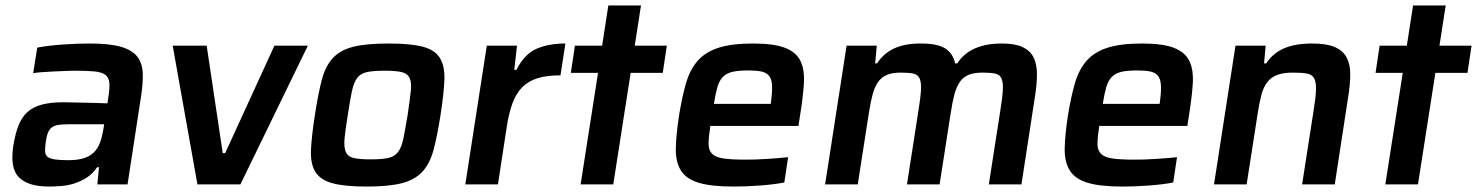

<svg xmlns="http://www.w3.org/2000/svg" viewBox="-20 -678 5431 706"><path d="M160 8Q84 8 50 -25.5Q16 -59 29 -142Q36 -186 48 -216.5Q60 -247 81 -266Q102 -285 134.5 -293.5Q167 -302 213 -302Q223 -302 242 -301.5Q261 -301 283.5 -300.5Q306 -300 330.5 -299.5Q355 -299 375 -298L378 -318Q384 -354 382 -374Q380 -394 366.5 -403.5Q353 -413 326 -415.5Q299 -418 254 -418Q238 -418 216.5 -417Q195 -416 173.5 -415Q152 -414 133 -412.5Q114 -411 102 -409L117 -503Q162 -511 212 -514.5Q262 -518 310 -518Q383 -518 424.5 -506Q466 -494 485 -469.5Q504 -445 505 -406Q506 -367 497 -313L449 0H338L344 -63H337Q321 -39 299 -25Q277 -11 253.5 -3.5Q230 4 205.5 6Q181 8 160 8ZM232 -89Q265 -89 287.5 -96Q310 -103 325 -117.5Q340 -132 348 -154.5Q356 -177 361 -208L363 -221H230Q208 -221 193.5 -218.5Q179 -216 170 -209Q161 -202 156 -189Q151 -176 148 -154Q145 -133 146 -120Q147 -107 156 -100.5Q165 -94 183.5 -91.5Q202 -89 232 -89Z M706 0 615 -510H740L799 -115H808L989 -510H1112L864 0Z M1328 8Q1246 8 1201.5 -4.5Q1157 -17 1139 -47Q1121 -77 1123.5 -128Q1126 -179 1138 -256Q1150 -333 1163 -383.5Q1176 -434 1203.5 -464Q1231 -494 1279 -506Q1327 -518 1409 -518Q1491 -518 1535.5 -506Q1580 -494 1598 -464Q1616 -434 1614 -383.5Q1612 -333 1600 -256Q1588 -179 1574.5 -128Q1561 -77 1533.5 -47Q1506 -17 1458 -4.5Q1410 8 1328 8ZM1343 -92Q1384 -92 1407.5 -97Q1431 -102 1444 -119.5Q1457 -137 1463.5 -169.5Q1470 -202 1479 -256Q1487 -310 1490.5 -342.5Q1494 -375 1486 -391.5Q1478 -408 1456.5 -413Q1435 -418 1394 -418Q1353 -418 1329.5 -413Q1306 -408 1293.5 -391.5Q1281 -375 1274 -342.5Q1267 -310 1259 -256Q1250 -202 1247 -169.5Q1244 -137 1251.5 -119.5Q1259 -102 1280.5 -97Q1302 -92 1343 -92Z M1691 0 1770 -510H1881L1871 -421H1879Q1908 -479 1952.5 -498.5Q1997 -518 2059 -518L2041 -401Q1991 -401 1957 -390.5Q1923 -380 1900.5 -357.5Q1878 -335 1864.5 -298.5Q1851 -262 1843 -209L1811 0Z M2115 0 2179 -410H2079L2094 -510H2194L2217 -658H2337L2314 -510H2432L2417 -410H2299L2235 0Z M2678 8Q2595 8 2549 -6Q2503 -20 2483.5 -51.5Q2464 -83 2465 -132.5Q2466 -182 2477 -254Q2488 -322 2502.5 -372Q2517 -422 2545.5 -454.5Q2574 -487 2622.5 -502.5Q2671 -518 2749 -518Q2826 -518 2867 -502Q2908 -486 2923.5 -453.5Q2939 -421 2936 -371.5Q2933 -322 2922 -254L2916 -215H2592Q2586 -175 2585.5 -151Q2585 -127 2597.5 -113.5Q2610 -100 2639 -95.5Q2668 -91 2721 -91Q2737 -91 2757 -91.5Q2777 -92 2798 -93.5Q2819 -95 2839.5 -96.5Q2860 -98 2878 -100L2864 -7Q2829 0 2777 4Q2725 8 2678 8ZM2814 -296Q2820 -337 2819 -361.5Q2818 -386 2808.5 -398.5Q2799 -411 2780 -415Q2761 -419 2732 -419Q2696 -419 2674 -414Q2652 -409 2638.5 -395.5Q2625 -382 2618 -358Q2611 -334 2605 -296Z M3616 0 3658 -270Q3666 -319 3667.5 -347Q3669 -375 3662.5 -389.5Q3656 -404 3639 -407.5Q3622 -411 3593 -411Q3562 -411 3542 -403Q3522 -395 3509.5 -377Q3497 -359 3489.5 -331Q3482 -303 3476 -263L3435 0H3315L3357 -270Q3365 -319 3366.5 -347Q3368 -375 3361.5 -389.5Q3355 -404 3338 -407.5Q3321 -411 3292 -411Q3261 -411 3241 -402.5Q3221 -394 3208.5 -376Q3196 -358 3188.5 -330Q3181 -302 3175 -263L3134 0H3014L3093 -510H3204L3198 -445H3205Q3228 -481 3267 -499.5Q3306 -518 3365 -518Q3427 -518 3455.5 -500Q3484 -482 3492 -445H3500Q3547 -518 3664 -518Q3712 -518 3740 -505Q3768 -492 3780.5 -467Q3793 -442 3793 -405Q3793 -368 3785 -319L3736 0Z M4108 8Q4025 8 3979 -6Q3933 -20 3913.5 -51.5Q3894 -83 3895 -132.5Q3896 -182 3907 -254Q3918 -322 3932.5 -372Q3947 -422 3975.5 -454.5Q4004 -487 4052.5 -502.5Q4101 -518 4179 -518Q4256 -518 4297 -502Q4338 -486 4353.5 -453.5Q4369 -421 4366 -371.5Q4363 -322 4352 -254L4346 -215H4022Q4016 -175 4015.5 -151Q4015 -127 4027.5 -113.5Q4040 -100 4069 -95.5Q4098 -91 4151 -91Q4167 -91 4187 -91.5Q4207 -92 4228 -93.5Q4249 -95 4269.5 -96.5Q4290 -98 4308 -100L4294 -7Q4259 0 4207 4Q4155 8 4108 8ZM4244 -296Q4250 -337 4249 -361.5Q4248 -386 4238.5 -398.5Q4229 -411 4210 -415Q4191 -419 4162 -419Q4126 -419 4104 -414Q4082 -409 4068.5 -395.5Q4055 -382 4048 -358Q4041 -334 4035 -296Z M4768 0 4810 -270Q4818 -319 4819 -347Q4820 -375 4812.5 -389.5Q4805 -404 4786 -407.5Q4767 -411 4734 -411Q4699 -411 4676.5 -402.5Q4654 -394 4640 -376Q4626 -358 4618.5 -330Q4611 -302 4605 -263L4564 0H4444L4523 -510H4634L4628 -445H4636Q4660 -482 4701 -500Q4742 -518 4805 -518Q4858 -518 4888 -505Q4918 -492 4931.5 -467Q4945 -442 4945 -405Q4945 -368 4937 -319L4888 0Z M5074 0 5138 -410H5038L5053 -510H5153L5176 -658H5296L5273 -510H5391L5376 -410H5258L5194 0Z"/></svg>

Font: Azeri Sans SemiBold
Style: Italic
Weight: 600
Designer: Hector Gatti & Omnibus-Type (original fonts) / Cristiano Sobral (main changes and remastering)
Foundry: Omnibus-Type
Version: Version 0.07;August 21, 2020;FontCreator 13.0.0.2681 64-bit;